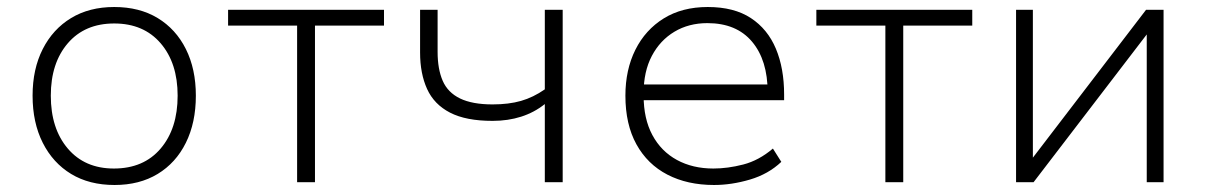

<svg xmlns="http://www.w3.org/2000/svg" viewBox="-20 -520 3447 548"><path d="M307 8Q235 8 183 -23.5Q131 -55 102 -112.5Q73 -170 73 -247Q73 -323 102 -380Q131 -437 183 -468.5Q235 -500 306 -500Q378 -500 430 -468.5Q482 -437 510.5 -380Q539 -323 539 -247Q539 -170 510.5 -112.5Q482 -55 430 -23.5Q378 8 307 8ZM305 -39Q390 -39 438.5 -96Q487 -153 487 -247Q487 -340 438.5 -396.5Q390 -453 306 -453Q222 -453 173.5 -396.5Q125 -340 125 -247Q125 -153 173.5 -96Q222 -39 305 -39Z M828 0V-447H631V-492H1076V-447H879V0Z M1535 0V-223Q1505 -199 1467.5 -187Q1430 -175 1386 -175Q1310 -175 1264.5 -198.5Q1219 -222 1199 -266Q1179 -310 1179 -370V-492H1229V-372Q1229 -323 1243.5 -289.5Q1258 -256 1293 -239Q1328 -222 1386 -222Q1432 -222 1467 -232Q1502 -242 1535 -265V-492H1586V0Z M2018 8Q1942 8 1885 -21.5Q1828 -51 1796.5 -108Q1765 -165 1765 -247Q1765 -321 1793.5 -378Q1822 -435 1874.5 -467.5Q1927 -500 2000 -500Q2075 -500 2123 -468.5Q2171 -437 2194.5 -381Q2218 -325 2218 -250V-234H1798V-279H2195L2171 -257Q2171 -348 2126.5 -401Q2082 -454 1999 -454Q1946 -454 1905 -429.5Q1864 -405 1840.5 -360.5Q1817 -316 1817 -254V-247Q1817 -181 1842 -134.5Q1867 -88 1912 -63.5Q1957 -39 2016 -39Q2057 -39 2101.5 -50.5Q2146 -62 2186 -96L2210 -58Q2173 -23 2120.5 -7.5Q2068 8 2018 8Z M2507 0V-447H2310V-492H2755V-447H2558V0Z M2880 0V-492H2928V-70L3251 -492H3301V0H3253V-423H3254L2930 0Z"/></svg>

Font: Nunito Sans 7pt ExtraLight
Style: Regular
Weight: 250
Designer: Vernon Adams
Foundry: Vernon Adams
Version: Version 3.101;gftools[0.9.27]